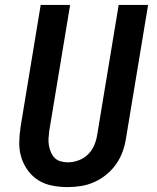

<svg xmlns="http://www.w3.org/2000/svg" viewBox="-20 -755 640 783"><path d="M256 8Q224 8 193 2Q162 -4 137 -19.5Q112 -35 94 -59.5Q76 -84 67 -113Q58 -142 58.5 -174Q59 -206 64 -238L146 -735H266L181 -222Q179 -207 178 -191.5Q177 -176 179.5 -161.5Q182 -147 188 -133.5Q194 -120 203.5 -110.5Q213 -101 227.5 -97Q242 -93 257 -93Q279 -93 301.5 -101.5Q324 -110 340.5 -127Q357 -144 365.5 -165.5Q374 -187 377 -209L464 -735H584L494 -192Q490 -165 480.5 -138Q471 -111 454.5 -87Q438 -63 415 -44Q392 -25 365.5 -13Q339 -1 311 3.5Q283 8 256 8Z"/></svg>

Font: Iosevka Aile
Style: Bold Italic
Weight: 700
Italic angle: -9°
Designer: Belleve Invis
Foundry: Belleve Invis
Version: Version 28.0.1; ttfautohint (v1.8.4)